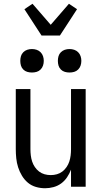

<svg xmlns="http://www.w3.org/2000/svg" viewBox="-20 -994 540 1022"><path d="M220 8Q195 8 171 1Q147 -6 128.5 -21.5Q110 -37 97 -58.5Q84 -80 76.5 -103.5Q69 -127 66.5 -151.5Q64 -176 64 -200V-520H142V-200Q142 -183 144 -166.5Q146 -150 151 -134.5Q156 -119 165.5 -105Q175 -91 188 -81Q201 -71 217 -66.5Q233 -62 250 -62Q267 -62 283 -66.5Q299 -71 312 -81Q325 -91 334.5 -105Q344 -119 349 -134.5Q354 -150 356 -166.5Q358 -183 358 -200V-520H436V0H358V-91Q350 -70 337 -50.5Q324 -31 305.5 -17.5Q287 -4 264.5 2Q242 8 220 8ZM350 -608Q337 -608 325 -611.5Q313 -615 304 -624Q295 -633 291.5 -645Q288 -657 288 -670Q288 -683 291.5 -695Q295 -707 304 -716Q313 -725 325 -729Q337 -733 350 -733Q363 -733 375 -729Q387 -725 396 -716Q405 -707 409 -695Q413 -683 413 -670Q413 -657 409 -645Q405 -633 396 -624Q387 -615 375 -611.5Q363 -608 350 -608ZM150 -608Q137 -608 125 -611.5Q113 -615 104 -624Q95 -633 91.5 -645Q88 -657 88 -670Q88 -683 91.5 -695Q95 -707 104 -716Q113 -725 125 -729Q137 -733 150 -733Q163 -733 175 -729Q187 -725 196 -716Q205 -707 209 -695Q213 -683 213 -670Q213 -657 209 -645Q205 -633 196 -624Q187 -615 175 -611.5Q163 -608 150 -608ZM201 -805 110 -945 153 -974 250 -862 347 -974 390 -945 299 -805Z"/></svg>

Font: Iosevka MaddieWtf
Style: Regular
Weight: 400
Monospace: yes
Designer: Belleve Invis
Foundry: Belleve Invis
Version: Version 31.3.0; ttfautohint (v1.8.3)